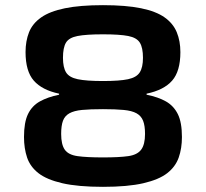

<svg xmlns="http://www.w3.org/2000/svg" viewBox="-20 -716 798 744"><path d="M379 8Q282 8 221.5 -6Q161 -20 129 -45Q97 -70 85 -105.5Q73 -141 73 -185Q73 -242 88.5 -274Q104 -306 134.5 -323Q165 -340 209 -349V-353Q143 -367 111 -403.5Q79 -440 79 -514Q79 -557 92.5 -591Q106 -625 139.5 -648.5Q173 -672 231.5 -684Q290 -696 379 -696Q468 -696 526.5 -684Q585 -672 618 -648.5Q651 -625 665 -591Q679 -557 679 -514Q679 -440 647 -403.5Q615 -367 548 -353V-349Q593 -340 623 -323Q653 -306 669 -274Q685 -242 685 -185Q685 -141 672.5 -105.5Q660 -70 628 -45Q596 -20 535.5 -6Q475 8 379 8ZM379 -106Q442 -106 477 -111Q512 -116 527 -136Q542 -156 542 -197Q542 -229 534.5 -248Q527 -267 509 -277Q491 -287 459 -290Q427 -293 379 -293Q329 -293 298 -290Q267 -287 249 -277Q231 -267 224 -248Q217 -229 217 -197Q217 -156 231 -136Q245 -116 280.5 -111Q316 -106 379 -106ZM379 -402Q443 -402 476 -409Q509 -416 521.5 -435.5Q534 -455 534 -492Q534 -531 522 -550.5Q510 -570 477 -576.5Q444 -583 379 -583Q314 -583 280.5 -576.5Q247 -570 235.5 -550.5Q224 -531 224 -492Q224 -455 236 -435.5Q248 -416 281.5 -409Q315 -402 379 -402Z"/></svg>

Font: Saira SemiExpanded SemiBold
Style: Regular
Weight: 600
Width: 6
Designer: Hector Gatti with collaboration of the Omnibus-Type team
Foundry: Omnibus-Type
Version: Version 1.101